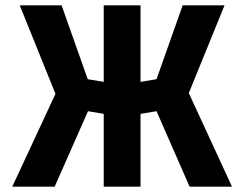

<svg xmlns="http://www.w3.org/2000/svg" viewBox="-20 -700 916 720"><path d="M188 -348 54 -680H211L309 -403L369 -393V-680H507V-393L567 -403L665 -680H822L688 -351L850 0H691L567 -283L507 -273V0H369V-273L310 -283L185 0H26Z"/></svg>

Font: Titillium Web[RUS by Daymarius]
Style: Bold
Weight: 700
Designer: Cyrillization by Daymarius
Foundry: Cyrillization by Daymarius
Version: Version 1.002 September 11, 2018